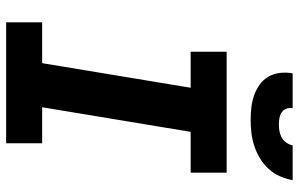

<svg xmlns="http://www.w3.org/2000/svg" viewBox="-198 -798 995 640"><g transform="rotate(90 300.0 -477.5)"><path d="M54 0V-120H190L272 -615H152V-735H555V-615H419L337 -120H457V0ZM379 -815Q358 -815 336.5 -817.5Q315 -820 296 -827Q277 -834 261 -845.5Q245 -857 235 -874.5Q225 -892 222.5 -913Q220 -934 224 -955H340Q338 -944 342 -934Q346 -924 354 -918.5Q362 -913 373 -911Q384 -909 394 -909Q405 -909 416.5 -911Q428 -913 438 -918.5Q448 -924 455 -934Q462 -944 464 -955H580Q576 -933 567 -912.5Q558 -892 542.5 -875Q527 -858 507 -846Q487 -834 465.5 -827Q444 -820 422 -817.5Q400 -815 379 -815Z"/></g></svg>

Font: Iosevka Slab HvExObl
Style: Regular
Weight: 900
Width: 7
Italic angle: -9°
Monospace: yes
Designer: Belleve Invis
Foundry: Belleve Invis
Version: Version 11.1.1; ttfautohint (v1.8.3)